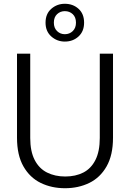

<svg xmlns="http://www.w3.org/2000/svg" viewBox="-20 -984 688 1016"><path d="M324 12Q253 12 195.5 -16Q138 -44 104 -103.5Q70 -163 70 -255V-700H140V-254Q140 -183 163.5 -137.5Q187 -92 229 -71Q271 -50 325 -50Q380 -50 421 -71Q462 -92 485 -137.5Q508 -183 508 -254V-700H578V-255Q578 -163 544 -103.5Q510 -44 452.5 -16Q395 12 324 12ZM323 -764Q282 -764 251.5 -791Q221 -818 221 -864Q221 -911 251.5 -937.5Q282 -964 323 -964Q366 -964 395.5 -937.5Q425 -911 425 -864Q425 -818 395.5 -791Q366 -764 323 -764ZM323 -803Q348 -803 365 -819.5Q382 -836 382 -864Q382 -893 365 -909Q348 -925 323 -925Q299 -925 282 -909Q265 -893 265 -864Q265 -836 282 -819.5Q299 -803 323 -803Z"/></svg>

Font: DM Sans 16pt Light
Style: Regular
Weight: 300
Version: Version 4.004;gftools[0.9.30]